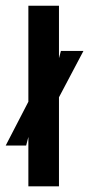

<svg xmlns="http://www.w3.org/2000/svg" viewBox="-20 -654 313 674"><path d="M187 0H79.6V-173.3L71.8 -143.1H0L79.6 -296.9V-633.8H187V-449.7L193.8 -475.1H272.9L187 -312.5Z"/></svg>

Font: Agdasima
Style: Bold
Weight: 700
Width: 3
Designer: The DocRepair Project, Patric King
Foundry: Google
Version: Version 2.002